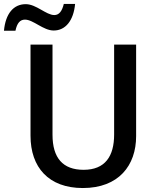

<svg xmlns="http://www.w3.org/2000/svg" viewBox="-73 -939 788 969"><path d="M306 -919H249C240 -882 225 -863 201 -863C160 -863 110 -918 57 -918C-5 -918 -45 -870 -53 -784H5C13 -822 28 -840 53 -840C95 -840 145 -785 198 -785C257 -785 298 -834 306 -919ZM614 -714H503V-260C503 -151 458 -82 349 -82C244 -82 192 -142 192 -259V-714H81V-254C81 -95 172 10 345 10C526 10 614 -104 614 -252Z"/></svg>

Font: Noto Sans Thai Medium
Style: Regular
Weight: 500
Designer: Monotype Design Team
Foundry: Monotype Imaging Inc.
Version: Version 1.901